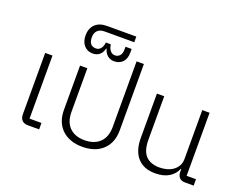

<svg xmlns="http://www.w3.org/2000/svg" viewBox="-133 -1139 1773 1408"><g transform="rotate(20 753.5 -435.5)"><path d="M187 0Q155 0 139.5 -17Q124 -34 124 -63V-542H181V-50H274V0Z M613 12Q563 12 523 -2.5Q483 -17 454.5 -44Q426 -71 411 -109.5Q396 -148 396 -196V-542H453V-202Q453 -123 495.5 -81Q538 -39 613 -39Q689 -39 732 -81Q775 -123 775 -202V-713H832V-196Q832 -99 773.5 -43.5Q715 12 613 12Z M452 -657Q410 -657 384 -686.5Q358 -716 358 -765Q358 -819 390.5 -851Q423 -883 483 -883H711V-839H479Q444 -839 425 -820Q406 -801 406 -768Q406 -700 462 -700Q475 -700 485 -706Q495 -712 501.5 -721.5Q508 -731 511.5 -743Q515 -755 516 -766H554Q556 -755 559.5 -743.5Q563 -732 570 -722Q577 -712 586.5 -706Q596 -700 610 -700Q632 -700 647 -716Q662 -732 662 -765V-786H710V-758Q710 -710 685 -683.5Q660 -657 618 -657Q589 -657 567 -675Q545 -693 537 -725H533Q526 -693 505 -675Q484 -657 452 -657Z M1182 12Q1093 12 1044.5 -42Q996 -96 996 -196V-542H1053V-203Q1053 -118 1090 -78.5Q1127 -39 1198 -39Q1227 -39 1254.5 -46.5Q1282 -54 1303 -69Q1324 -84 1337 -107Q1350 -130 1350 -162V-542H1407V-50H1480V0H1412Q1382 0 1367.5 -17Q1353 -34 1353 -61V-83H1349Q1333 -41 1290.5 -14.5Q1248 12 1182 12Z"/></g></svg>

Font: IBM Plex Thai Light
Style: Regular
Weight: 300
Designer: Mike Abbink, Paul van der Laan, Pieter van Rosmalen, Ben Mitchell, Mark Frömberg
Foundry: Bold Monday
Version: Version 1.0